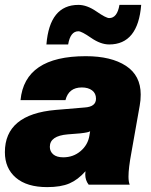

<svg xmlns="http://www.w3.org/2000/svg" viewBox="-20 -756 620 786"><path d="M173 10Q90 10 45 -28.5Q0 -67 0 -133Q0 -288 208 -306L327 -316Q373 -319 373 -352Q373 -374 357 -386Q341 -398 315 -398Q261 -398 248 -346H64Q81 -526 331 -526Q435 -526 495.5 -486.5Q556 -447 556 -369Q556 -345 552 -324L518 -132Q506 -68 506 -33Q506 -12 511 0H343Q329 -18 329 -42Q329 -49 330 -55Q299 -20 264 -5Q229 10 173 10ZM239 -112Q280 -112 310 -137.5Q340 -163 346 -201L349 -219Q345 -214 308 -210L258 -206Q184 -200 184 -155Q184 -136 198 -124Q212 -112 239 -112ZM427 -574Q392 -574 353 -601Q314 -628 301 -628Q268 -628 259 -574H170Q183 -736 301 -736Q336 -736 375 -709Q414 -682 427 -682Q460 -682 469 -736H558Q545 -574 427 -574Z"/></svg>

Font: Creato Display Black
Style: Italic
Weight: 900
Italic angle: -10°
Version: Version 1.000